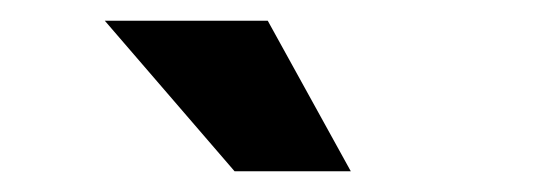

<svg xmlns="http://www.w3.org/2000/svg" viewBox="-20 -750 540 185"><path d="M206 -585 81 -730H238L318 -585Z"/></svg>

Font: Radio Canada Big
Style: Regular
Weight: 400
Designer: Étienne Aubert Bonn
Foundry: Coppers and Brasses
Version: Version 1.001